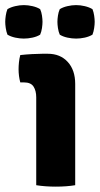

<svg xmlns="http://www.w3.org/2000/svg" viewBox="-54 -708 382 734"><path d="M233.5 0Q200.5 5.5 159 5.5Q118.5 5.5 84.5 0V-336Q84.5 -361 74.2 -377Q64 -393 37.5 -393H23.5Q17 -417.5 17 -443.5Q17 -456 18.5 -470.2Q20 -484.5 23.5 -497.5Q45.5 -500 68.8 -501.2Q92 -502.5 107.5 -502.5H128.5Q176.5 -502.5 205 -471.2Q233.5 -440 233.5 -387ZM-34 -624.5Q-34 -634.5 -32 -648.2Q-30 -662 -25.5 -673Q-13 -680.5 4.2 -684.5Q21.5 -688.5 37 -688.5Q53 -688.5 70.2 -684.5Q87.5 -680.5 99.5 -673Q104.5 -662 106.5 -648.2Q108.5 -634.5 108.5 -624.5Q108.5 -614.5 106.5 -600.8Q104.5 -587 99.5 -575.5Q87.5 -568 70.2 -564.2Q53 -560.5 37 -560.5Q21.5 -560.5 4.2 -564.2Q-13 -568 -25.5 -575.5Q-30 -587 -32 -600.8Q-34 -614.5 -34 -624.5ZM165.5 -624.5Q165.5 -634.5 167.5 -648.2Q169.5 -662 174.5 -673Q186.5 -680.5 203.8 -684.5Q221 -688.5 237 -688.5Q253 -688.5 270 -684.5Q287 -680.5 299.5 -673Q304 -662 306 -648.2Q308 -634.5 308 -624.5Q308 -614.5 306 -600.8Q304 -587 299.5 -575.5Q287 -568 270 -564.2Q253 -560.5 237 -560.5Q221 -560.5 203.8 -564.2Q186.5 -568 174.5 -575.5Q169.5 -587 167.5 -600.8Q165.5 -614.5 165.5 -624.5Z"/></svg>

Font: Signika Negative Light
Style: Bold
Weight: 700
Version: Version 2.001